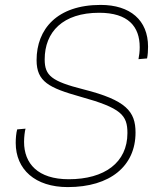

<svg xmlns="http://www.w3.org/2000/svg" viewBox="-20 -746 650 782"><path d="M256 16C429 16 532 -70 532 -206C532 -292 494 -338 320 -382C190 -415 162 -438 162 -504C162 -616 236 -694 384 -694C502 -694 549 -638 549 -554C549 -536 547 -520 544 -505L579 -508C582 -523 583 -539 583 -556C583 -664 510 -726 390 -726C212 -726 129 -627 129 -501C129 -413 180 -388 308 -352C474 -306 499 -277 499 -204C499 -84 406 -16 260 -16C134 -16 78 -80 78 -168C78 -188 81 -212 84 -222L50 -219C46 -205 44 -183 44 -164C44 -56 123 16 256 16Z"/></svg>

Font: Geist Thin
Style: Italic
Weight: 100
Italic angle: -12°
Designer: Basement.studio, Andrés Briganti, Mateo Zaragoza
Foundry: Basement.studio, Vercel, Andrés Briganti, Guido Ferreyra, Mateo Zaragoza
Version: Version 1.500